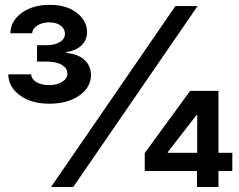

<svg xmlns="http://www.w3.org/2000/svg" viewBox="-20 -752 961 772"><path d="M185.1 0 685.1 -727.5H774.4L274.4 0ZM562 -64.5V-136.7L744.6 -386.7H858.4V-137.7H914.1V-64.5H858.4V0H772V-64.5ZM654.8 -137.7H772.9V-289.1H770L654.8 -140.6ZM178.7 -335Q105.5 -335 59.8 -368.7Q14.2 -402.3 13.2 -453.1H105.5Q106.4 -433.6 126.7 -421.6Q147 -409.7 176.8 -409.7Q209 -409.7 230 -422.9Q251 -436 251 -456.5Q251 -477.5 229.5 -490.7Q208 -503.9 170.4 -504.4H128.9V-570.3H170.4Q201.2 -570.8 221.2 -583.3Q241.2 -595.7 241.2 -616.2Q241.2 -635.7 224.1 -648.9Q207 -662.1 177.7 -662.1Q150.4 -662.1 130.4 -649.7Q110.4 -637.2 109.4 -618.2H21.5Q22.9 -668.5 68.1 -700.7Q113.3 -732.9 179.7 -732.4Q246.6 -732.9 288.3 -700.9Q330.1 -668.9 330.1 -622.6Q330.1 -590.8 307.4 -569.3Q284.7 -547.9 247.6 -543V-539.1Q295.4 -534.2 320.6 -510.3Q345.7 -486.3 345.7 -450.7Q345.7 -400.4 298.6 -367.7Q251.5 -335 178.7 -335Z"/></svg>

Font: Inter Tight SemiBold
Style: Regular
Weight: 600
Designer: Rasmus Andersson
Foundry: rsms
Version: Version 3.004; ttfautohint (v1.8.4.7-5d5b)